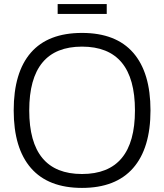

<svg xmlns="http://www.w3.org/2000/svg" viewBox="-20 -905 802 939"><path d="M123 -365Q123 -54 381 -54Q640 -54 640 -365Q640 -677 381 -677Q123 -677 123 -365ZM47 -365Q47 -551 131 -647.5Q215 -744 381 -744Q547 -744 631.5 -647Q716 -550 716 -365Q716 -180 631 -83Q546 14 381 14Q216 14 131.5 -83Q47 -180 47 -365ZM262 -837V-885H502V-837Z"/></svg>

Font: Nacelle Light
Style: Regular
Weight: 300
Designer: Sora Sagano
Foundry: Sora Sagano
Version: Version 1.000;FEAKit 1.0